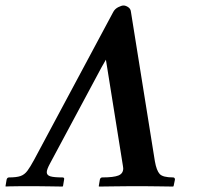

<svg xmlns="http://www.w3.org/2000/svg" viewBox="-86 -678 770 698"><path d="M141 -33Q149 -33 147 -25L143 -1L141 0Q141 0 128 0Q115 0 95 -0.5Q75 -1 54.5 -1Q34 -1 20 -1Q3 -1 -17 -1Q-37 -1 -51 -0.5Q-65 0 -65 0L-66 -1L-62 -25Q-60 -33 -53 -33Q-26 -33 -11.5 -38Q3 -43 13.5 -57Q24 -71 38 -97L326 -635Q332 -646 344 -652Q356 -658 363 -658Q371 -658 380 -652Q389 -646 390 -635L477 -92Q483 -58 494.5 -45.5Q506 -33 543 -33Q550 -33 550 -25L545 -1L543 0Q543 0 528.5 0Q514 0 492 -0.5Q470 -1 448.5 -1Q427 -1 413 -1Q400 -1 377 -1Q354 -1 330.5 -0.5Q307 0 290.5 0Q274 0 274 0L273 -1L277 -25Q279 -33 286 -33Q327 -33 344.5 -40Q362 -47 362 -66Q362 -70 361 -74L304 -430L299 -461L283 -433L96 -84Q84 -62 84 -52Q84 -41 97 -37Q110 -33 141 -33Z"/></svg>

Font: Libertinus Serif SemiBold
Style: Italic
Weight: 600
Italic angle: -11.5°
Designer: Philipp H. Poll, Khaled Hosny
Foundry: Caleb Maclennan
Version: Version 7.051;RELEASE